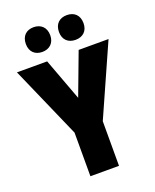

<svg xmlns="http://www.w3.org/2000/svg" viewBox="-167 -1023 901 1117"><g transform="rotate(-20 283.5 -464.0)"><path d="M105 -851C105 -802 136 -775 180 -775C225 -775 256 -803 256 -851C256 -900 225 -928 180 -928C136 -928 105 -901 105 -851ZM310 -851C310 -803 340 -775 386 -775C432 -775 462 -803 462 -851C462 -900 432 -928 386 -928C341 -928 310 -901 310 -851ZM284 -453 187 -714H0L195 -270V0H372V-276L567 -714H382Z"/></g></svg>

Font: Noto Sans Sinhala Condensed Black
Style: Regular
Weight: 900
Width: 3
Designer: Jelle Bosma - Monotype Design Team
Foundry: Monotype Imaging Inc.
Version: Version 2.006